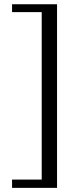

<svg xmlns="http://www.w3.org/2000/svg" viewBox="-20 -698 373 917"><path d="M37.6 199.2V159.7H179.2V-640.1H37.6V-677.7H252.4V199.2Z"/></svg>

Font: Doulos SIL APac
Style: Regular
Weight: 400
Designer: Walt Agee, Victor Gaultney, Peter Martin, Debbi Hosken, Becca Hirsbrunner
Foundry: SIL International
Version: Version 5.000